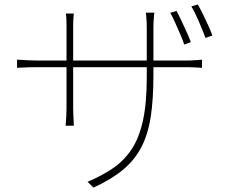

<svg xmlns="http://www.w3.org/2000/svg" viewBox="-20 -797 1040 866"><path d="M776 -748Q785 -732 797 -706.5Q809 -681 821 -654.5Q833 -628 841 -607L811 -596Q804 -617 792.5 -643.5Q781 -670 769.5 -696Q758 -722 748 -739ZM872 -777Q882 -760 894 -735.5Q906 -711 918 -685Q930 -659 938 -637L907 -626Q894 -660 876.5 -701Q859 -742 843 -768ZM672 -457Q672 -350 660 -271Q648 -192 618 -134Q588 -76 535.5 -32Q483 12 402 49L375 23Q439 -4 488.5 -37.5Q538 -71 572.5 -122Q607 -173 624.5 -252Q642 -331 642 -449V-669Q642 -698 640 -719Q638 -740 638 -740H676Q676 -740 674 -719Q672 -698 672 -669ZM313 -736Q313 -736 311.5 -720Q310 -704 310 -682V-306Q310 -292 311 -274Q312 -256 312.5 -243Q313 -230 313 -230H276Q276 -230 277 -242.5Q278 -255 279 -273Q280 -291 280 -306V-681Q280 -692 279.5 -708.5Q279 -725 277 -736ZM57 -528Q57 -528 72.5 -527Q88 -526 110 -525Q132 -524 149 -524H818Q845 -524 868 -526Q891 -528 891 -528V-491Q891 -491 868 -492.5Q845 -494 818 -494H149Q131 -494 109.5 -493.5Q88 -493 72.5 -492Q57 -491 57 -491Z"/></svg>

Font: Noto Sans TC Thin
Style: Regular
Weight: 100
Designer: Ryoko NISHIZUKA 西塚涼子 (kana, bopomofo & ideographs); Paul D. Hunt (Latin, Greek & Cyrillic); Sandoll Communications 산돌커뮤니
Foundry: Adobe
Version: Version 2.004-H2;hotconv 1.0.118;makeotfexe 2.5.65603